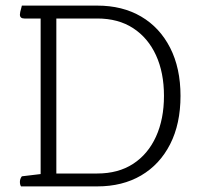

<svg xmlns="http://www.w3.org/2000/svg" viewBox="-20 -665 714 685"><path d="M181 -46H327Q402 -46 455 -80.5Q508 -115 536.5 -177.5Q565 -240 565 -323Q565 -406 536.5 -468Q508 -530 455 -564.5Q402 -599 327 -599H181ZM327 0H55Q51 -6 51 -16Q51 -27 58 -36L125 -44V-599H67Q51 -599 51 -613Q51 -620 56 -637L58 -645H327Q417 -645 483.5 -606Q550 -567 587 -494.5Q624 -422 624 -323Q624 -223 587 -150.5Q550 -78 483.5 -39Q417 0 327 0Z"/></svg>

Font: Scope One
Style: Regular
Weight: 400
Designer: Dalton Maag Ltd
Foundry: Dalton Maag Ltd
Version: Version 1.002; ttfautohint (v1.4.1) -l 11 -r 50 -G 50 -x 14 